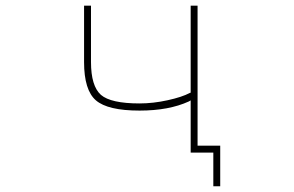

<svg xmlns="http://www.w3.org/2000/svg" viewBox="-20 -564 1040 679"><path d="M734.4 94.7V-24.4H654.3V-209L647.5 -205.1Q577.1 -172.9 473.6 -172.9Q361.3 -172.9 319.3 -209Q277.3 -245.1 277.3 -344.7V-543.9H301.8V-344.7Q301.8 -259.8 336.9 -228.5Q372.1 -198.2 473.6 -198.2Q521.5 -198.2 572.8 -209.5Q624 -220.7 651.4 -235.4L654.3 -236.3V-543.9H678.7V-48.8H758.8V94.7Z"/></svg>

Font: Mgen+ 1mn thin
Style: Regular
Weight: 100
Designer: [Source Han Sans]
Ryoko NISHIZUKA  (kana & ideographs); Paul D. Hunt (Latin, Greek & Cyrillic); Wenlong ZHANG  (bopomofo
Version: Version 1.059.20150602